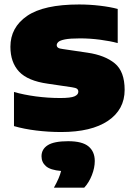

<svg xmlns="http://www.w3.org/2000/svg" viewBox="-20 -579 600 858"><path d="M253 11Q196.5 11 141.8 4.2Q87 -2.5 42.5 -15.5V-168Q86 -155.5 140.2 -148.2Q194.5 -141 249 -141Q296 -141 313 -148.5Q330 -156 330 -169Q330 -177.5 324.5 -182Q319 -186.5 302 -189L193.5 -205Q104 -217.5 65.2 -259Q26.5 -300.5 26.5 -370Q26.5 -456.5 101 -507.8Q175.5 -559 333.5 -559Q380 -559 426.5 -553.5Q473 -548 506 -539V-386.5Q473 -395.5 427.5 -401.5Q382 -407.5 338 -407.5Q293 -407.5 270.5 -403Q248 -398.5 240.8 -391.5Q233.5 -384.5 233.5 -377.5Q233.5 -370 239.5 -365.8Q245.5 -361.5 263 -359.5L371.5 -343.5Q449 -332 493 -295.8Q537 -259.5 537 -177.5Q537 -89.5 462.8 -39.2Q388.5 11 253 11ZM221 259.5Q246 215 253 185Q205 181 185.2 163.5Q165.5 146 165.5 119.5Q165.5 87.5 193.5 69.8Q221.5 52 284.5 52Q347.5 52 375.5 75.2Q403.5 98.5 403.5 140.5Q403.5 171 390.5 204Q377.5 237 356.5 259.5Z"/></svg>

Font: Encode Sans SemiExpanded SemiExpanded Black
Style: Regular
Weight: 900
Width: 6
Designer: Multiple Designers
Foundry: Impallari Type
Version: Version 3.000; ttfautohint (v1.8.3) -l 8 -r 50 -G 200 -x 14 